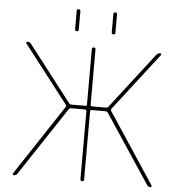

<svg xmlns="http://www.w3.org/2000/svg" viewBox="-61 -987 971 1044"><g transform="rotate(5 425.0 -465.0)"><path d="M516 -820V-920Q516 -930 526 -930Q536 -930 536 -920V-820Q536 -810 526 -810Q516 -810 516 -820ZM316 -820V-920Q316 -930 326 -930Q336 -930 336 -920V-820Q336 -810 326 -810Q316 -810 316 -820ZM53 0Q49 0 47.5 -3.5Q46 -7 48 -10L301 -393Q306 -400 301 -407L59 -720Q57 -723 58.5 -726.5Q60 -730 64 -730Q76 -730 84 -720L318 -417Q323 -410 332 -410H407Q416 -410 416 -418V-720Q416 -730 426 -730Q436 -730 436 -720V-418Q436 -410 445 -410H520Q529 -410 534 -417L768 -720Q777 -730 788 -730Q792 -730 793.5 -726.5Q795 -723 793 -720L551 -407Q546 -400 551 -393L804 -10Q806 -7 804.5 -3.5Q803 0 799 0Q787 0 780 -10L533 -383Q528 -390 520 -390H445Q436 -390 436 -381V-10Q436 0 426 0Q416 0 416 -10V-381Q416 -390 407 -390H332Q324 -390 319 -383L72 -10Q66 0 53 0Z"/></g></svg>

Font: Rounded Mplus 1c Thin
Style: Regular
Weight: 250
Version: Version 1.059.20150529